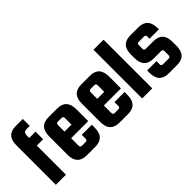

<svg xmlns="http://www.w3.org/2000/svg" viewBox="0 -1225 1804 1804"><g transform="rotate(-45 902.0 -323.5)"><path d="M263 -565V-657H169C86 -657 45 -613 45 -525V0H179V-387H263V-488H179V-517C179 -554 194 -565 223 -565Z M446 -498C363 -498 322 -454 322 -366V-122C322 -34 363 10 446 10H559C642 10 683 -34 683 -122V-160H549V-106C549 -95 541 -86 530 -86H475C464 -86 456 -95 456 -106V-208H683V-366C683 -454 642 -498 559 -498ZM456 -386C456 -397 464 -406 475 -406H530C541 -406 549 -397 549 -386V-296H456Z M881 -498C798 -498 757 -454 757 -366V-122C757 -34 798 10 881 10H994C1077 10 1118 -34 1118 -122V-160H984V-106C984 -95 976 -86 965 -86H910C899 -86 891 -95 891 -106V-208H1118V-366C1118 -454 1077 -498 994 -498ZM891 -386C891 -397 899 -406 910 -406H965C976 -406 984 -397 984 -386V-296H891Z M1326 -647H1192V0H1326Z M1543 -306C1532 -306 1524 -315 1524 -326V-379C1524 -390 1532 -399 1543 -399H1619C1630 -399 1638 -390 1638 -379V-348H1762V-366C1762 -454 1721 -498 1638 -498H1533C1450 -498 1409 -454 1409 -366V-321C1409 -233 1450 -189 1533 -189H1636C1647 -189 1655 -180 1655 -169V-109C1655 -98 1647 -89 1636 -89H1554C1543 -89 1535 -98 1535 -109V-153H1411V-122C1411 -34 1452 10 1535 10H1646C1729 10 1770 -34 1770 -122V-174C1770 -262 1729 -306 1646 -306Z"/></g></svg>

Font: sklik
Style: Regular
Weight: 400
Designer: Joe Prince
Foundry: Joe Prince
Version: Version 1.001